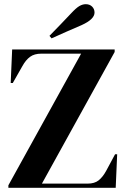

<svg xmlns="http://www.w3.org/2000/svg" viewBox="-20 -896 600 916"><path d="M20 0V-12L367 -640H177Q144 -640 123.5 -625Q103 -610 87 -581L41 -500H31L38 -660H527V-648L180 -20H398Q431 -20 450.5 -35.5Q470 -51 486 -80L529 -160H539L532 0ZM216 -725Q242 -751 268 -778.5Q294 -806 318 -831Q343 -858 358.5 -867Q374 -876 389 -876Q408 -876 419.5 -864.5Q431 -853 431 -836Q431 -804 369 -776Q332 -760 297.5 -745Q263 -730 226 -713Z"/></svg>

Font: DeepMind Serif Display
Style: Regular
Weight: 400
Designer: Frank Grießhammer / Modifications: Colophon Foundry
Foundry: Colophon Foundry
Version: Version 5.003; ttfautohint (v1.8.2)